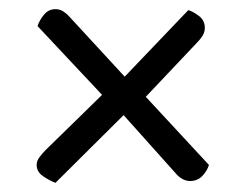

<svg xmlns="http://www.w3.org/2000/svg" viewBox="-20 -501 535 419"><path d="M284 -305 436 -141Q432 -128 421.5 -117Q411 -106 395 -106Q386 -106 378 -110.5Q370 -115 365 -121L237 -264L214 -282L62 -444Q66 -457 76 -469Q86 -481 101 -481Q111 -481 119 -475.5Q127 -470 132 -464L261 -324ZM410 -408 288 -279 256 -256 101 -102Q88 -107 74 -116.5Q60 -126 60 -141Q60 -150 66.5 -158.5Q73 -167 80 -174L211 -302L240 -321L391 -479Q403 -475 415 -465.5Q427 -456 427 -440Q427 -431 422 -423Q417 -415 410 -408Z"/></svg>

Font: Baloo Bhaijaan 2
Style: Regular
Weight: 400
Designer: Sanskriti Dholi, Noopur Datye and Ek Type
Foundry: Ek Type
Version: Version 1.701